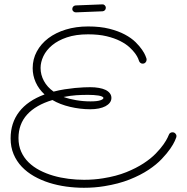

<svg xmlns="http://www.w3.org/2000/svg" viewBox="-20 -846 869 892"><path d="M798.8 -207.5Q798.3 -205.6 792 -190.9Q785.6 -176.3 770.8 -154.8Q755.9 -133.3 731.4 -107.4Q707 -81.5 669.9 -56.9Q632.8 -32.2 582 -12Q531.2 8.3 464.4 19Q419.4 26.4 370.1 26.4Q329.1 26.4 287.8 20.8Q246.6 15.1 208.7 3.2Q170.9 -8.8 138.2 -27.3Q105.5 -45.9 81.3 -71.3Q57.1 -96.7 43.2 -129.6Q29.3 -162.6 29.3 -203.1Q29.3 -274.9 69.1 -326.7Q108.9 -378.4 187 -407.2Q159.2 -433.1 145.5 -464.4Q131.8 -495.6 131.8 -529.3Q131.8 -571.3 151.1 -606.9Q170.4 -642.6 204.6 -668.5Q238.8 -694.3 285.9 -708.7Q333 -723.1 389.2 -723.1Q445.8 -723.1 488 -712.4Q530.3 -701.7 560.3 -685.5Q590.3 -669.4 609.6 -650.4Q628.9 -631.3 640.1 -614.7Q651.4 -598.1 655.8 -586.7Q660.2 -575.2 660.6 -573.7Q661.1 -571.8 661.1 -568.4Q661.1 -561.5 656 -555.9Q650.9 -550.3 642.6 -550.3Q636.7 -550.3 632.1 -554Q627.4 -557.6 625.5 -564Q625.5 -564.9 621.6 -574.5Q617.7 -584 607.9 -597.7Q598.1 -611.3 581.3 -626.7Q564.5 -642.1 538.1 -655.5Q511.7 -668.9 475.1 -677.7Q438.5 -686.5 389.2 -686.5Q332.5 -686.5 290.8 -672.4Q249 -658.2 221.9 -635.5Q194.8 -612.8 181.6 -585Q168.5 -557.1 168.5 -530.3Q168.5 -498.5 184.1 -469.7Q199.7 -440.9 229 -420.4Q255.4 -427.2 280.8 -431.2Q306.2 -435.1 328.6 -437.3Q351.1 -439.5 369.4 -440.2Q387.7 -440.9 399.4 -440.9Q420.9 -440.9 439 -437.7Q457 -434.6 470 -428.5Q482.9 -422.4 490.2 -412.8Q497.6 -403.3 497.6 -391.1Q497.6 -378.9 490.2 -369.1Q482.9 -359.4 470 -352.5Q457 -345.7 439 -342Q420.9 -338.4 399.4 -338.4Q376 -338.4 352.1 -341.3Q328.1 -344.2 305.4 -349.6Q282.7 -355 261.7 -363Q240.7 -371.1 223.6 -381.3Q146 -357.9 106 -313.7Q65.9 -269.5 65.9 -204.6Q65.9 -169.4 78.4 -141.4Q90.8 -113.3 112.8 -91.8Q134.8 -70.3 164.3 -54.9Q193.8 -39.6 227.5 -29.8Q261.2 -20 297.9 -15.4Q334.5 -10.7 370.6 -10.7Q394 -10.7 416 -12.5Q438 -14.2 458.5 -17.6Q520 -27.3 566.7 -46.1Q613.3 -64.9 647.2 -87.2Q681.2 -109.4 703.6 -132.6Q726.1 -155.8 739.5 -175Q752.9 -194.3 758.5 -206.5Q764.2 -218.8 764.2 -219.2Q766.1 -225.1 770.8 -228.3Q775.4 -231.4 781.2 -231.4Q789.1 -231.4 794.4 -226.1Q799.8 -220.7 799.8 -213.4Q799.8 -211.4 798.8 -207.5ZM460.4 -390.6Q460.4 -394.5 454.1 -397.5Q447.8 -400.4 437.7 -402.1Q427.7 -403.8 415 -404.5Q402.3 -405.3 389.2 -405.3Q360.4 -405.3 334.5 -403.6Q308.6 -401.9 275.4 -395.5Q300.8 -386.2 333.7 -380.6Q366.7 -375 400.4 -375Q431.2 -375 445.8 -379.9Q460.4 -384.8 460.4 -390.6ZM471.7 -810.1Q471.7 -803.2 467.3 -798.6Q462.9 -793.9 456.1 -793.5L333 -788.6Q326.7 -788.1 321.3 -792.7Q315.9 -797.4 315.9 -804.2Q315.9 -811 320.3 -815.7Q324.7 -820.3 331.5 -820.8L455.1 -825.7Q461.9 -826.2 466.8 -821.3Q471.7 -816.4 471.7 -810.1Z"/></svg>

Font: Sacramento
Style: Regular
Weight: 400
Designer: Astigmatic (AOETI)
Foundry: Astigmatic (AOETI)
Version: Version 1.000